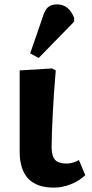

<svg xmlns="http://www.w3.org/2000/svg" viewBox="-20 -844 419 878"><path d="M226 14Q70 14 70 -151Q70 -190 70 -244.5Q70 -299 70 -355Q70 -411 70 -456Q70 -501 70 -522L218 -531L235 -522Q231 -477 227.5 -427Q224 -377 221.5 -328.5Q219 -280 217.5 -239.5Q216 -199 216 -173Q216 -131 231.5 -113.5Q247 -96 284 -96Q312 -96 341 -112L370 -43Q343 -17 304 -1.5Q265 14 226 14ZM157 -579 118 -600 174 -762Q184 -797 199 -810.5Q214 -824 241 -824Q295 -824 319 -762V-745Z"/></svg>

Font: Literata 7pt
Style: Bold
Weight: 700
Designer: Latin by Veronika Burian and Jose Scaglione. Greek by Irene Vlachou. Cyrillic by Vera Evstafieva.
Foundry: TypeTogether
Version: Version 3.002